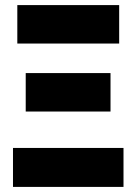

<svg xmlns="http://www.w3.org/2000/svg" viewBox="-20 -734 536 754"><path d="M48 -563V-714H448V-563ZM81 -296V-447H414V-296ZM31 0V-153H465V0Z"/></svg>

Font: Noto Sans Display SemiCondensed Black
Style: Regular
Weight: 900
Width: 4
Designer: Monotype Design Team
Foundry: Monotype Imaging Inc.
Version: Version 1.900